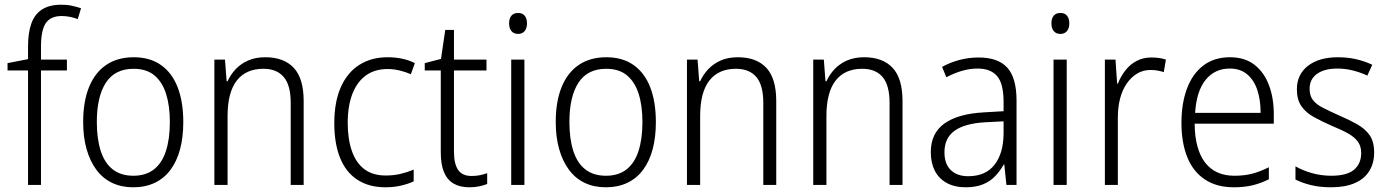

<svg xmlns="http://www.w3.org/2000/svg" viewBox="-20 -785 5894 815"><path d="M264 -486H154V0H99V-486H12V-517L99 -534V-587Q99 -647 113.5 -686.5Q128 -726 159.5 -745.5Q191 -765 240 -765Q265 -765 285.5 -760.5Q306 -756 324 -750L310 -704Q294 -710 276.5 -713.5Q259 -717 242 -717Q195 -717 174.5 -687Q154 -657 154 -587V-532H264Z M758 -267Q758 -203 744.5 -152Q731 -101 704 -64.5Q677 -28 637 -9Q597 10 545 10Q495 10 455.5 -9Q416 -28 389 -64.5Q362 -101 347.5 -152Q333 -203 333 -267Q333 -354 358 -415.5Q383 -477 431 -509.5Q479 -542 548 -542Q617 -542 664 -508.5Q711 -475 734.5 -413.5Q758 -352 758 -267ZM391 -267Q391 -196 407.5 -144.5Q424 -93 458.5 -66Q493 -39 546 -39Q599 -39 633.5 -66Q668 -93 684.5 -144.5Q701 -196 701 -267Q701 -336 685 -386.5Q669 -437 635.5 -465Q602 -493 547 -493Q468 -493 429.5 -434Q391 -375 391 -267Z M1106 -542Q1185 -542 1227 -497Q1269 -452 1269 -356V0H1214V-349Q1214 -423 1184.5 -458Q1155 -493 1098 -493Q1024 -493 985 -443Q946 -393 946 -292V0H890V-532H935L942 -440H946Q959 -469 981 -492Q1003 -515 1034 -528.5Q1065 -542 1106 -542Z M1616 10Q1546 10 1497 -22Q1448 -54 1423.5 -115Q1399 -176 1399 -262Q1399 -352 1426.5 -414.5Q1454 -477 1505 -509.5Q1556 -542 1625 -542Q1659 -542 1688.5 -535.5Q1718 -529 1741 -517L1724 -470Q1701 -480 1675.5 -486Q1650 -492 1626 -492Q1571 -492 1533.5 -465Q1496 -438 1476 -387Q1456 -336 1456 -263Q1456 -195 1473.5 -144.5Q1491 -94 1526.5 -67Q1562 -40 1618 -40Q1651 -40 1680.5 -47Q1710 -54 1736 -65V-15Q1712 -4 1681.5 3Q1651 10 1616 10Z M1982 -38Q2001 -38 2018 -41.5Q2035 -45 2048 -50V-4Q2033 2 2014 6Q1995 10 1972 10Q1932 10 1905 -6Q1878 -22 1864.5 -54.5Q1851 -87 1851 -139V-486H1783V-517L1852 -535L1870 -658H1907V-532H2045V-486H1907V-141Q1907 -90 1924.5 -64Q1942 -38 1982 -38Z M2206 -532V0H2150V-532ZM2179 -730Q2198 -730 2207.5 -718Q2217 -706 2217 -686Q2217 -665 2207 -653Q2197 -641 2179 -641Q2161 -641 2151 -653Q2141 -665 2141 -686Q2141 -706 2150.5 -718Q2160 -730 2179 -730Z M2764 -267Q2764 -203 2750.5 -152Q2737 -101 2710 -64.5Q2683 -28 2643 -9Q2603 10 2551 10Q2501 10 2461.5 -9Q2422 -28 2395 -64.5Q2368 -101 2353.5 -152Q2339 -203 2339 -267Q2339 -354 2364 -415.5Q2389 -477 2437 -509.5Q2485 -542 2554 -542Q2623 -542 2670 -508.5Q2717 -475 2740.5 -413.5Q2764 -352 2764 -267ZM2397 -267Q2397 -196 2413.5 -144.5Q2430 -93 2464.5 -66Q2499 -39 2552 -39Q2605 -39 2639.5 -66Q2674 -93 2690.5 -144.5Q2707 -196 2707 -267Q2707 -336 2691 -386.5Q2675 -437 2641.5 -465Q2608 -493 2553 -493Q2474 -493 2435.5 -434Q2397 -375 2397 -267Z M3112 -542Q3191 -542 3233 -497Q3275 -452 3275 -356V0H3220V-349Q3220 -423 3190.5 -458Q3161 -493 3104 -493Q3030 -493 2991 -443Q2952 -393 2952 -292V0H2896V-532H2941L2948 -440H2952Q2965 -469 2987 -492Q3009 -515 3040 -528.5Q3071 -542 3112 -542Z M3648 -542Q3727 -542 3769 -497Q3811 -452 3811 -356V0H3756V-349Q3756 -423 3726.5 -458Q3697 -493 3640 -493Q3566 -493 3527 -443Q3488 -393 3488 -292V0H3432V-532H3477L3484 -440H3488Q3501 -469 3523 -492Q3545 -515 3576 -528.5Q3607 -542 3648 -542Z M4134 -541Q4217 -541 4256 -497.5Q4295 -454 4295 -358V0H4252L4243 -87H4241Q4225 -59 4204 -37Q4183 -15 4152.5 -2.5Q4122 10 4079 10Q4032 10 3998.5 -8.5Q3965 -27 3948 -60.5Q3931 -94 3931 -139Q3931 -219 3988.5 -260.5Q4046 -302 4156 -308L4240 -313V-352Q4240 -430 4212.5 -462Q4185 -494 4130 -494Q4097 -494 4064 -484.5Q4031 -475 3997 -457L3979 -501Q4013 -520 4052.5 -530.5Q4092 -541 4134 -541ZM4162 -266Q4075 -261 4032 -230Q3989 -199 3989 -139Q3989 -89 4016 -63Q4043 -37 4090 -37Q4163 -37 4201 -85Q4239 -133 4240 -217V-270Z M4508 -532V0H4452V-532ZM4481 -730Q4500 -730 4509.5 -718Q4519 -706 4519 -686Q4519 -665 4509 -653Q4499 -641 4481 -641Q4463 -641 4453 -653Q4443 -665 4443 -686Q4443 -706 4452.5 -718Q4462 -730 4481 -730Z M4867 -541Q4883 -541 4899 -539Q4915 -537 4929 -532L4920 -479Q4907 -483 4893.5 -485.5Q4880 -488 4864 -488Q4832 -488 4806.5 -472.5Q4781 -457 4762.5 -430Q4744 -403 4734.5 -366.5Q4725 -330 4725 -287V0H4670V-532H4715L4722 -430H4725Q4737 -460 4756.5 -485.5Q4776 -511 4804 -526Q4832 -541 4867 -541Z M5201 -542Q5264 -542 5305 -510Q5346 -478 5366.5 -423.5Q5387 -369 5387 -300V-260H5051Q5052 -152 5095 -95.5Q5138 -39 5220 -39Q5261 -39 5294.5 -47.5Q5328 -56 5366 -75V-24Q5332 -7 5297 1.5Q5262 10 5217 10Q5144 10 5094 -23.5Q5044 -57 5019.5 -118.5Q4995 -180 4995 -263Q4995 -346 5018.5 -409Q5042 -472 5088 -507Q5134 -542 5201 -542ZM5200 -494Q5137 -494 5098 -446.5Q5059 -399 5053 -306H5331Q5331 -361 5317 -403Q5303 -445 5274 -469.5Q5245 -494 5200 -494Z M5813 -138Q5813 -92 5792 -58.5Q5771 -25 5730 -7.5Q5689 10 5630 10Q5582 10 5544 0.5Q5506 -9 5479 -23V-79Q5510 -61 5549.5 -50Q5589 -39 5631 -39Q5697 -39 5727.5 -64.5Q5758 -90 5758 -136Q5758 -164 5744 -183.5Q5730 -203 5702.5 -218.5Q5675 -234 5633 -251Q5590 -270 5556.5 -288.5Q5523 -307 5504 -334.5Q5485 -362 5485 -406Q5485 -469 5532 -505.5Q5579 -542 5659 -542Q5701 -542 5737.5 -533.5Q5774 -525 5805 -510L5784 -464Q5757 -477 5724 -485.5Q5691 -494 5657 -494Q5602 -494 5570.5 -471.5Q5539 -449 5539 -408Q5539 -379 5553 -360.5Q5567 -342 5595.5 -327.5Q5624 -313 5664 -295Q5706 -277 5740 -258Q5774 -239 5793.5 -211.5Q5813 -184 5813 -138Z"/></svg>

Font: Noto Sans Thai SemiCondensed Light
Style: Regular
Weight: 300
Width: 4
Designer: Monotype Design Team
Foundry: Monotype Imaging Inc.
Version: Version 2.001